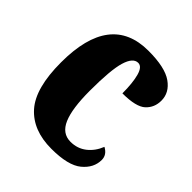

<svg xmlns="http://www.w3.org/2000/svg" viewBox="-159 -659 779 779"><g transform="rotate(45 230.5 -270.0)"><path d="M34 -266Q34 -550 252 -550Q347 -550 389.5 -520Q432 -490 432 -444Q432 -404 404.5 -378.5Q377 -353 299 -353Q299 -412 289 -449Q279 -486 257 -486Q228 -486 213 -436.5Q198 -387 198 -267Q198 -165 219.5 -115Q241 -65 289 -65Q328 -65 357 -87.5Q386 -110 401 -148Q431 -132 431 -103Q431 -57 390.5 -23.5Q350 10 254 10Q148 10 91 -54Q34 -118 34 -266Z"/></g></svg>

Font: Noto Serif CondBlack
Style: Regular
Weight: 900
Width: 3
Designer: Monotype Design Team
Foundry: Monotype Imaging Inc.
Version: Version 1.001